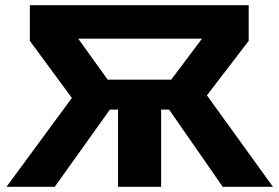

<svg xmlns="http://www.w3.org/2000/svg" viewBox="-20 -720 1077 740"><path d="M5 0 257 -342.5 95 -562.5V-700H938.5V-562.5L777.5 -352.5L1032 0H838.5L594 -352L758.5 -571H281.5L440.5 -349.5L191 0ZM435 0V-297.5H316.5V-413H720.5V-297.5H601V0Z"/></svg>

Font: Geologica Cursive
Style: Bold
Weight: 700
Designer: Sindre Bremnes, Frode Helland
Foundry: Monokrom Skriftforlag AS
Version: Version 1.010;gftools[0.9.28]